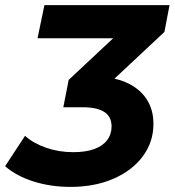

<svg xmlns="http://www.w3.org/2000/svg" viewBox="-34 -720 684 752"><path d="M242 12Q165 12 98 -9Q31 -30 -14 -69L64 -188Q98 -158 147.5 -141Q197 -124 253 -124Q301 -124 334.5 -136Q368 -148 385.5 -171Q403 -194 403 -225Q403 -263 374.5 -281.5Q346 -300 288 -300H214L235 -407L471 -628L482 -570H113L140 -700H630L610 -595L374 -374L298 -420H334Q407 -420 459 -397.5Q511 -375 539 -333.5Q567 -292 567 -235Q567 -164 525.5 -108Q484 -52 410.5 -20Q337 12 242 12Z"/></svg>

Font: Montserrat Thin
Style: Bold Italic
Weight: 700
Italic angle: -11.3°
Version: Version 9.000